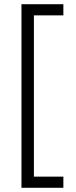

<svg xmlns="http://www.w3.org/2000/svg" viewBox="-20 -769 362 912"><path d="M82 -749H281V-696H141V70H281V123H82Z"/></svg>

Font: Cairo Light
Style: Regular
Weight: 300
Designer: Mohamed Gaber, Accademia di Belle Arti di Urbino and others
Foundry: Kief Type Foundry, Accademia di Belle Arti di Urbino and others
Version: Version 3.011